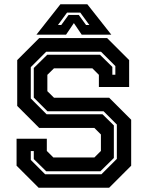

<svg xmlns="http://www.w3.org/2000/svg" viewBox="-20 -878 691 898"><path d="M160.5 0 57.5 -103V-229H199V-172L229.5 -141.5H421.5L452 -172V-249L421.5 -279.5H163.5L60.5 -382.5V-597L163.5 -700H481L584 -597V-471H442.5V-528L412 -558.5H232.5L201.5 -528V-451.5L232.5 -421H490.5L593.5 -318V-103L490.5 0ZM191 -63H454.5L526.5 -135V-295.5L464.5 -357.5H202L138 -421.5V-560L201 -622H447.5L505.5 -565V-528.5H519.5V-569L452.5 -636H196L124 -564V-417.5L198 -343.5H459.5L512.5 -291.5V-139L449.5 -77H196L138 -134V-171.5H124V-130ZM262.5 -858H388.5L500.5 -716H362L325.5 -770L289 -716H150.5ZM293.5 -819 251 -761H266.5L300.5 -808H348.5L382.5 -761H398L355.5 -819Z"/></svg>

Font: Tourney Thin
Style: Regular
Weight: 100
Designer: Tyler Finck
Foundry: Etcetera Type Co
Version: Version 1.015